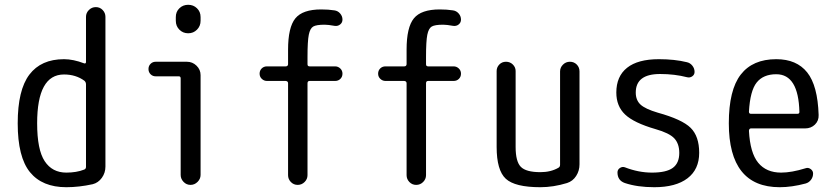

<svg xmlns="http://www.w3.org/2000/svg" viewBox="-20 -780 3540 810"><path d="M250 -465.8Q136.7 -465.8 136.7 -259.8Q136.7 -148.4 168.5 -100.1Q200.2 -51.8 259.8 -51.8Q302.7 -51.8 335 -64.5Q342.8 -67.4 342.8 -76.2V-423.8Q342.8 -433.6 335.9 -439.5Q299.8 -465.8 250 -465.8ZM259.8 9.8Q158.2 9.8 106.4 -53.7Q54.7 -117.2 54.7 -259.8Q54.7 -400.4 104 -465.3Q153.3 -530.3 250 -530.3Q289.1 -530.3 335 -512.7Q342.8 -510.7 342.8 -518.6V-709Q342.8 -725.6 355 -737.8Q367.2 -750 384.3 -750Q401.4 -750 413.1 -737.8Q424.8 -725.6 424.8 -709V-77.1Q424.8 -50.8 409.7 -29.8Q394.5 -8.8 371.1 -2.9Q313.5 9.8 259.8 9.8Z M636.7 -458Q624 -458 615.2 -466.8Q606.4 -475.6 606.4 -488.8Q606.4 -502 615.2 -510.7Q624 -519.5 636.7 -519.5H768.6Q792 -519.5 809.1 -502.9Q826.2 -486.3 826.2 -462.9V-42Q826.2 -25.4 813.5 -12.7Q800.8 0 783.7 0Q766.6 0 754.4 -12.7Q742.2 -25.4 742.2 -42V-449.2Q742.2 -458 734.4 -458ZM721.7 -708Q721.7 -730.5 736.8 -745.1Q752 -759.8 773.9 -759.8Q795.9 -759.8 811 -745.1Q826.2 -730.5 826.2 -708V-692.4Q826.2 -669.9 811 -654.8Q795.9 -639.6 773.9 -639.6Q752 -639.6 736.8 -654.8Q721.7 -669.9 721.7 -692.4Z M1106.4 -438.5Q1093.8 -438.5 1084.5 -447.3Q1075.2 -456.1 1075.2 -469.2Q1075.2 -482.4 1084 -491.2Q1092.8 -500 1106.4 -500H1185.5Q1194.3 -500 1195.3 -508.8V-570.3Q1195.3 -665 1226.1 -702.6Q1256.8 -740.2 1335 -740.2Q1366.2 -740.2 1390.6 -736.3Q1405.3 -734.4 1415 -723.1Q1424.8 -711.9 1424.8 -697.3Q1424.8 -684.6 1415 -676.8Q1405.3 -668.9 1391.6 -670.9Q1364.3 -675.8 1349.6 -675.8Q1314.5 -675.8 1301.3 -668Q1288.1 -660.2 1282.7 -633.3Q1277.3 -606.4 1277.3 -540V-508.8Q1277.3 -500 1286.1 -500H1393.6Q1406.2 -500 1415.5 -491.2Q1424.8 -482.4 1424.8 -469.2Q1424.8 -456.1 1416 -447.3Q1407.2 -438.5 1393.6 -438.5H1286.1Q1277.3 -438.5 1277.3 -428.7V-41Q1277.3 -24.4 1265.1 -12.2Q1252.9 0 1235.8 0Q1218.8 0 1207 -12.2Q1195.3 -24.4 1195.3 -41V-428.7Q1195.3 -437.5 1185.5 -438.5Z M1606.4 -438.5Q1593.8 -438.5 1584.5 -447.3Q1575.2 -456.1 1575.2 -469.2Q1575.2 -482.4 1584 -491.2Q1592.8 -500 1606.4 -500H1685.5Q1694.3 -500 1695.3 -508.8V-570.3Q1695.3 -665 1726.1 -702.6Q1756.8 -740.2 1835 -740.2Q1866.2 -740.2 1890.6 -736.3Q1905.3 -734.4 1915 -723.1Q1924.8 -711.9 1924.8 -697.3Q1924.8 -684.6 1915 -676.8Q1905.3 -668.9 1891.6 -670.9Q1864.3 -675.8 1849.6 -675.8Q1814.5 -675.8 1801.3 -668Q1788.1 -660.2 1782.7 -633.3Q1777.3 -606.4 1777.3 -540V-508.8Q1777.3 -500 1786.1 -500H1893.6Q1906.2 -500 1915.5 -491.2Q1924.8 -482.4 1924.8 -469.2Q1924.8 -456.1 1916 -447.3Q1907.2 -438.5 1893.6 -438.5H1786.1Q1777.3 -438.5 1777.3 -428.7V-41Q1777.3 -24.4 1765.1 -12.2Q1752.9 0 1735.8 0Q1718.8 0 1707 -12.2Q1695.3 -24.4 1695.3 -41V-428.7Q1695.3 -437.5 1685.5 -438.5Z M2259.8 9.8Q2152.3 9.8 2113.8 -25.9Q2075.2 -61.5 2075.2 -160.2V-480.5Q2075.2 -496.1 2086.4 -507.8Q2097.7 -519.5 2114.7 -519.5Q2131.8 -519.5 2143.6 -507.8Q2155.3 -496.1 2155.3 -480.5V-160.2Q2155.3 -98.6 2177.2 -76.2Q2199.2 -53.7 2259.8 -53.7Q2303.7 -53.7 2335.9 -72.3Q2342.8 -76.2 2342.8 -85V-478.5Q2342.8 -495.1 2355 -507.3Q2367.2 -519.5 2384.3 -519.5Q2401.4 -519.5 2413.1 -507.8Q2424.8 -496.1 2424.8 -478.5V-86.9Q2424.8 -59.6 2410.6 -37.6Q2396.5 -15.6 2372.1 -7.8Q2314.5 9.8 2259.8 9.8Z M2745.1 -235.4Q2654.3 -261.7 2617.2 -296.9Q2580.1 -332 2580.1 -389.6Q2580.1 -458 2625.5 -494.1Q2670.9 -530.3 2759.8 -530.3Q2826.2 -530.3 2877.9 -517.6Q2891.6 -514.6 2900.9 -502.9Q2910.2 -491.2 2910.2 -476.6Q2910.2 -464.8 2900.4 -458Q2890.6 -451.2 2878.9 -454.1Q2826.2 -467.8 2764.6 -467.8Q2662.1 -467.8 2662.1 -389.6Q2662.1 -357.4 2682.1 -338.9Q2702.1 -320.3 2754.9 -304.7Q2857.4 -276.4 2893.6 -240.7Q2929.7 -205.1 2929.7 -135.3Q2929.7 -65.4 2880.4 -27.8Q2831.1 9.8 2740.2 9.8Q2668.9 9.8 2616.2 -7.8Q2585 -18.6 2585 -52.7Q2585 -64.5 2595.2 -71.3Q2605.5 -78.1 2616.2 -74.2Q2673.8 -51.8 2730.5 -51.8Q2791 -51.8 2818.4 -71.8Q2845.7 -91.8 2845.7 -134.8Q2845.7 -173.8 2824.7 -196.3Q2803.7 -218.8 2745.1 -235.4Z M3254.9 -466.8Q3200.2 -466.8 3172.4 -432.1Q3144.5 -397.5 3139.6 -308.6Q3139.6 -299.8 3148.4 -299.8H3343.8Q3352.5 -299.8 3352.5 -307.6Q3348.6 -466.8 3254.9 -466.8ZM3269.5 9.8Q3054.7 9.8 3054.7 -259.8Q3054.7 -400.4 3105 -465.3Q3155.3 -530.3 3254.9 -530.3Q3340.8 -530.3 3385.3 -474.6Q3429.7 -418.9 3433.6 -294.9Q3434.6 -270.5 3418 -254.4Q3401.4 -238.3 3377 -238.3H3148.4Q3140.6 -238.3 3139.6 -228.5Q3144.5 -134.8 3178.7 -93.3Q3212.9 -51.8 3275.4 -51.8Q3319.3 -51.8 3378.9 -70.3Q3389.6 -74.2 3399.9 -66.9Q3410.2 -59.6 3410.2 -47.9Q3410.2 -33.2 3401.4 -21.5Q3392.6 -9.8 3378.9 -5.9Q3320.3 9.8 3269.5 9.8Z"/></svg>

Font: Rounded Mgen+ 1mn regular
Style: Regular
Weight: 400
Designer: [Source Han Sans]
Ryoko NISHIZUKA  (kana & ideographs); Paul D. Hunt (Latin, Greek & Cyrillic); Wenlong ZHANG  (bopomofo
Version: Version 1.059.20150602